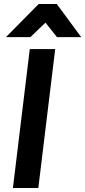

<svg xmlns="http://www.w3.org/2000/svg" viewBox="-20 -947 429 967"><path d="M175 -927H266L389 -760H267L209 -833L133 -760H10ZM130 -700H258L173 0H45Z"/></svg>

Font: Haskoy Bold
Style: Italic
Weight: 700
Designer: Ertekin Erdin
Foundry: Ertekin Erdin
Version: Version 2.000; ttfautohint (v1.8.4.7-5d5b)